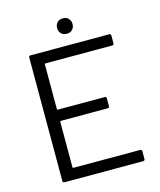

<svg xmlns="http://www.w3.org/2000/svg" viewBox="-124 -934 852 1023"><g transform="rotate(-15 302.5 -423.0)"><path d="M547 -648Q547 -638 537 -638H169Q165 -638 165 -634V-387Q165 -383 169 -383H427Q437 -383 437 -373V-331Q437 -321 427 -321H169Q165 -321 165 -317V-66Q165 -62 169 -62H537Q547 -62 547 -52V-10Q547 0 537 0H104Q94 0 94 -10V-690Q94 -700 104 -700H537Q547 -700 547 -690ZM321 -761Q301 -761 289.5 -773Q278 -785 278 -803Q278 -822 289.5 -834Q301 -846 321 -846Q340 -846 351.5 -834Q363 -822 363 -803Q363 -785 351.5 -773Q340 -761 321 -761Z"/></g></svg>

Font: LinhAnh
Style: Regular
Weight: 400
Designer: Jeremy Tribby
Foundry: Tribby Type
Version: Version 1.408